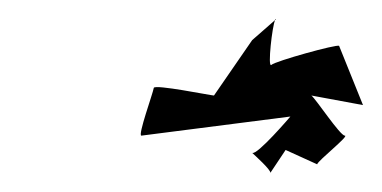

<svg xmlns="http://www.w3.org/2000/svg" viewBox="-20 -792 400 201"><path d="M128 -650 284 -670C284 -670 249 -629 244 -632C246 -630 264 -614 263 -611L279 -635L312 -620C313 -624 346 -650 341 -650C336 -650 311 -688 306 -692L360 -682L335 -744C333 -746 268 -728 264 -724C260 -721 265 -765 268 -771L244 -750L204 -692C201 -692 142 -704 141 -700C140 -694 124 -650 128 -650ZM268 -771 269 -772H268Z"/></svg>

Font: Ampere
Style: SCSuCndIta
Weight: 400
Version: Version 1